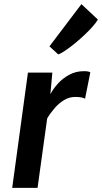

<svg xmlns="http://www.w3.org/2000/svg" viewBox="-20 -908 493 928"><path d="M39 0 115 -557H233L223.5 -452.5Q236.5 -478 259.8 -503.8Q283 -529.5 315 -546.8Q347 -564 385 -564Q410 -564 416.5 -558L391 -430.5Q385.5 -435 372.8 -437.2Q360 -439.5 344 -439.5Q315.5 -439.5 290.5 -424.8Q265.5 -410 244.8 -386.2Q224 -362.5 208 -335.5L161.5 0ZM261.5 -645 219 -684 373.5 -888 453 -813.5Q446 -800.5 429.2 -781.2Q412.5 -762 389.8 -740.5Q367 -719 343 -699.2Q319 -679.5 297.5 -664.8Q276 -650 261.5 -645Z"/></svg>

Font: Merriweather Sans Medium
Style: Italic
Weight: 500
Italic angle: -7.5°
Designer: Eben Sorkin
Foundry: Eben Sorkin
Version: Version 2.001